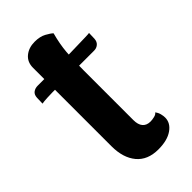

<svg xmlns="http://www.w3.org/2000/svg" viewBox="-210 -707 774 774"><g transform="rotate(-45 177.5 -320.0)"><path d="M203 10Q142 10 110 -28.5Q78 -67 78 -133V-580Q78 -613 100.5 -631.5Q123 -650 157 -650Q187 -650 207 -639Q227 -628 235 -620Q222 -572 218.5 -530Q215 -488 215 -426V-145Q215 -119 226.5 -105.5Q238 -92 260 -92Q270 -92 282.5 -95Q295 -98 299 -105Q307 -95 310 -83Q313 -71 313 -62Q313 -31 283.5 -10.5Q254 10 203 10ZM3 -451 4 -484Q5 -501 15.5 -508.5Q26 -516 40 -516H214Q218 -516 235.5 -516.5Q253 -517 275.5 -517.5Q298 -518 315.5 -518.5Q333 -519 337 -520L336 -488Q335 -472 325 -463.5Q315 -455 301 -455H63Q53 -455 33 -454Q13 -453 3 -451Z"/></g></svg>

Font: Arima Thin
Style: Regular
Weight: 100
Designer: Joana Correia and Natanael Gama
Foundry: NDISCOVER
Version: Version 1.101;gftools[0.9.23]